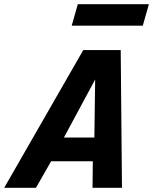

<svg xmlns="http://www.w3.org/2000/svg" viewBox="-60 -893 728 913"><path d="M144 -126 205 -239H394L391 -126ZM111 0H-40L336 -655H447L413 -553L217 -189H219ZM520 0H380L382 -184L388 -185L393 -551L413 -655H514ZM281 -771 310 -873H648L619 -771Z"/></svg>

Font: Intel One Mono Light
Style: Italic
Weight: 300
Italic angle: -16°
Monospace: yes
Designer: Fred Shallcrass
Foundry: Frere-Jones Type LLC
Version: Version 1.004